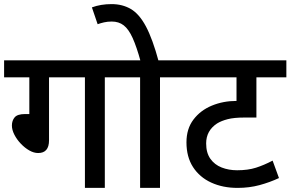

<svg xmlns="http://www.w3.org/2000/svg" viewBox="-20 -916 1416 936"><path d="M219 -539V-232Q219 -170 166 -170Q145 -170 123 -182.5Q101 -195 81.5 -215.5Q62 -236 50 -259.5Q38 -283 38 -304Q38 -328 51.5 -344Q65 -360 102 -360H123V-539H0V-622H592V-539H491V0H394V-539Z M760 -539V0H663V-539H577V-622H861V-539ZM666 -615Q646 -688 626.5 -731Q607 -774 583 -792.5Q559 -811 525 -811Q504 -811 487 -807Q470 -803 456 -798L428 -880Q471 -896 524 -896Q577 -896 618 -872Q659 -848 691.5 -787Q724 -726 754 -615Z M1376 -539H1230V-343H1171Q1121 -343 1090 -335Q1059 -327 1038 -314Q985 -279 985 -217Q985 -171 1005.5 -142Q1026 -113 1060.5 -99.5Q1095 -86 1136 -86Q1189 -86 1228 -98.5Q1267 -111 1309 -133L1340 -48Q1295 -27 1245 -13.5Q1195 0 1138 0Q1066 0 1009.5 -26Q953 -52 921 -101.5Q889 -151 889 -222Q889 -288 923 -333Q957 -378 1012.5 -401Q1068 -424 1133 -424V-539H846V-622H1376Z"/></svg>

Font: Noto Sans Medium
Style: Regular
Weight: 500
Designer: Monotype Design Team
Foundry: Monotype Imaging Inc.
Version: Version 2.007